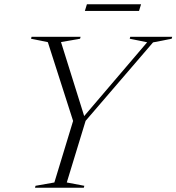

<svg xmlns="http://www.w3.org/2000/svg" viewBox="-20 -877 824 897"><path d="M667.5 -679.5 586 -696 588.5 -705H784.5L782 -696L695 -679L380 -312.5L292 -24.5L374 -9L371.5 0H143.5L146 -9L234 -24.5L321.5 -312L203.5 -680L125 -696L127.5 -705H356.5L354 -696L265 -680.5L376.5 -324.5H364.5ZM376.5 -826 386 -857H639L629.5 -826Z"/></svg>

Font: Newsreader 60pt Light
Style: Italic
Weight: 300
Italic angle: -17°
Designer: Hugues Gentile
Foundry: Production Type
Version: Version 1.003